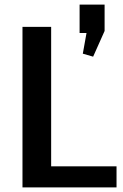

<svg xmlns="http://www.w3.org/2000/svg" viewBox="-20 -817 535 837"><path d="M175 -92H488V0H78V-700H203V-21ZM436 -797V-682L386 -570L341 -583L372 -756L406 -673H327V-797Z"/></svg>

Font: Pathway Extreme 28pt SemiBold
Style: Regular
Weight: 600
Designer: Eduardo Rodriguez Tunni
Foundry: Eduardo Rodriguez Tunni
Version: Version 1.001;gftools[0.9.26]